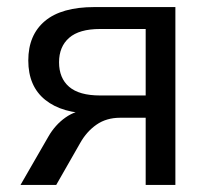

<svg xmlns="http://www.w3.org/2000/svg" viewBox="-20 -523 594 543"><path d="M38 0 117 -137Q136 -170 165 -190.5Q194 -211 226 -211H242L241 -202Q156 -202 108 -240.5Q60 -279 60 -352Q60 -424 107 -463.5Q154 -503 247 -503H476V0H392V-190H320Q281 -190 253 -170.5Q225 -151 207 -119L139 0ZM263 -253H392V-441H263Q204 -441 175.5 -416Q147 -391 147 -347Q147 -302 175.5 -277.5Q204 -253 263 -253Z"/></svg>

Font: Mulish Medium
Style: Regular
Weight: 500
Designer: Vernon Adams
Foundry: Vernon Adams
Version: Version 3.603; ttfautohint (v1.8.3)